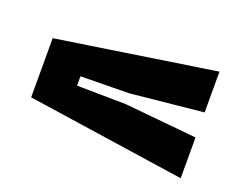

<svg xmlns="http://www.w3.org/2000/svg" viewBox="-64 -631 680 540"><g transform="rotate(20 276.5 -360.5)"><path d="M513 -201V-323L296 -344L150 -346V-374L296 -376L513 -398V-520L40 -448V-271Z"/></g></svg>

Font: Big Shoulders Stencil Display Black
Style: Regular
Weight: 900
Designer: Patric King
Foundry: XO Type Co
Version: Version 1.000